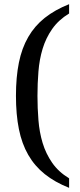

<svg xmlns="http://www.w3.org/2000/svg" viewBox="-20 -780 386 928"><path d="M161.1 -316.9Q161.1 -257.3 165.8 -199.2Q170.4 -141.1 186 -89.1Q201.7 -37.1 232.2 6.8Q262.7 50.8 314 82V127.9Q245.1 100.6 196.3 61.5Q147.5 22.5 116.5 -31.5Q85.4 -85.4 71.3 -156Q57.1 -226.6 57.1 -316.9Q57.1 -407.2 71.3 -477.3Q85.4 -547.4 116.5 -601.1Q147.5 -654.8 196.3 -693.6Q245.1 -732.4 314 -759.8V-714.8Q262.7 -683.6 232.2 -639.9Q201.7 -596.2 186 -544.4Q170.4 -492.7 165.8 -434.6Q161.1 -376.5 161.1 -316.9Z"/></svg>

Font: Noto Serif Lao
Style: Regular
Weight: 400
Designer: Danh Hong
Foundry: Danh Hong
Version: Version 1.03 uh